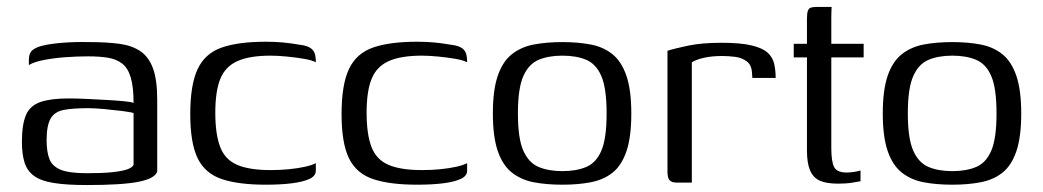

<svg xmlns="http://www.w3.org/2000/svg" viewBox="-20 -525 3000 552"><path d="M230 7Q171 7 134 1Q97 -5 77.5 -19.5Q58 -34 50.5 -58Q43 -82 43 -117Q43 -168 55 -195Q67 -222 97 -232Q127 -242 177 -242Q202 -242 231.5 -240.5Q261 -239 288.5 -237.5Q316 -236 336.5 -234Q357 -232 364 -229Q364 -275 356 -302Q348 -329 331.5 -342Q315 -355 290.5 -359Q266 -363 234 -363Q201 -363 167.5 -360.5Q134 -358 106 -352.5Q78 -347 63 -338V-353Q63 -374 75.5 -382.5Q88 -391 104 -394Q123 -399 159.5 -402Q196 -405 236 -404Q287 -404 323.5 -399Q360 -394 384 -377.5Q408 -361 420 -328Q432 -295 432 -238V-32Q426 -12 379 -2.5Q332 7 230 7ZM230 -27Q276 -27 303.5 -30Q331 -33 345.5 -38Q360 -43 364 -51V-200Q355 -203 330.5 -206Q306 -209 279 -211.5Q252 -214 233 -214Q190 -214 163.5 -209Q137 -204 125.5 -184Q114 -164 114 -122Q114 -89 122 -68Q130 -47 154.5 -37Q179 -27 230 -27Z M744 6Q666 6 618 -10Q570 -26 548.5 -69.5Q527 -113 527 -197Q527 -282 548.5 -327Q570 -372 618 -388.5Q666 -405 744 -405Q770 -405 792.5 -403Q815 -401 844 -396Q860 -394 870 -388.5Q880 -383 884 -373.5Q888 -364 888 -346Q877 -352 853.5 -356Q830 -360 804 -362.5Q778 -365 758 -365Q698 -365 663 -349.5Q628 -334 613.5 -298.5Q599 -263 599 -201Q599 -139 613 -102.5Q627 -66 662 -51Q697 -36 758 -36Q786 -36 811 -38.5Q836 -41 856.5 -45.5Q877 -50 888 -56V-34Q888 -19 869.5 -10.5Q851 -2 819 2Q787 6 744 6Z M1179 6Q1101 6 1053 -10Q1005 -26 983.5 -69.5Q962 -113 962 -197Q962 -282 983.5 -327Q1005 -372 1053 -388.5Q1101 -405 1179 -405Q1205 -405 1227.5 -403Q1250 -401 1279 -396Q1295 -394 1305 -388.5Q1315 -383 1319 -373.5Q1323 -364 1323 -346Q1312 -352 1288.5 -356Q1265 -360 1239 -362.5Q1213 -365 1193 -365Q1133 -365 1098 -349.5Q1063 -334 1048.5 -298.5Q1034 -263 1034 -201Q1034 -139 1048 -102.5Q1062 -66 1097 -51Q1132 -36 1193 -36Q1221 -36 1246 -38.5Q1271 -41 1291.5 -45.5Q1312 -50 1323 -56V-34Q1323 -19 1304.5 -10.5Q1286 -2 1254 2Q1222 6 1179 6Z M1597 6Q1551 6 1514.5 -1Q1478 -8 1451.5 -29Q1425 -50 1411 -91Q1397 -132 1397 -199Q1397 -266 1411 -307Q1425 -348 1451.5 -369Q1478 -390 1514.5 -397Q1551 -404 1597 -404Q1642 -404 1678.5 -397Q1715 -390 1741 -369Q1767 -348 1781 -307Q1795 -266 1795 -199Q1795 -131 1781 -90Q1767 -49 1741 -28.5Q1715 -8 1678.5 -1Q1642 6 1597 6ZM1597 -33Q1637 -33 1665.5 -45Q1694 -57 1709 -92Q1724 -127 1724 -199Q1724 -271 1709 -306Q1694 -341 1665.5 -353Q1637 -365 1597 -365Q1557 -365 1528.5 -353Q1500 -341 1484.5 -306Q1469 -271 1469 -199Q1469 -127 1484.5 -92Q1500 -57 1528.5 -45Q1557 -33 1597 -33Z M1969 0H1925Q1912 0 1905.5 -6.5Q1899 -13 1899 -31V-379Q1921 -386 1959.5 -394Q1998 -402 2055 -402Q2109 -402 2140.5 -394.5Q2172 -387 2186.5 -374Q2201 -361 2205.5 -342.5Q2210 -324 2210 -301H2143L2142 -315Q2141 -338 2127 -348.5Q2113 -359 2094 -361.5Q2075 -364 2056 -364Q2027 -364 2004.5 -359Q1982 -354 1969 -346Z M2390 3Q2356 3 2337 -5.5Q2318 -14 2309 -35Q2300 -56 2300 -92V-360H2262V-399H2300V-471Q2300 -486 2302.5 -493.5Q2305 -501 2311 -503Q2317 -505 2328 -505H2371Q2371 -503 2370.5 -496.5Q2370 -490 2370 -478V-399H2463V-360H2370V-100Q2370 -61 2378 -45Q2386 -29 2414 -29Q2425 -29 2437 -31Q2449 -33 2454 -35V-4Q2448 -3 2431 0Q2414 3 2390 3Z M2718 6Q2672 6 2635.5 -1Q2599 -8 2572.5 -29Q2546 -50 2532 -91Q2518 -132 2518 -199Q2518 -266 2532 -307Q2546 -348 2572.5 -369Q2599 -390 2635.5 -397Q2672 -404 2718 -404Q2763 -404 2799.5 -397Q2836 -390 2862 -369Q2888 -348 2902 -307Q2916 -266 2916 -199Q2916 -131 2902 -90Q2888 -49 2862 -28.5Q2836 -8 2799.5 -1Q2763 6 2718 6ZM2718 -33Q2758 -33 2786.5 -45Q2815 -57 2830 -92Q2845 -127 2845 -199Q2845 -271 2830 -306Q2815 -341 2786.5 -353Q2758 -365 2718 -365Q2678 -365 2649.5 -353Q2621 -341 2605.5 -306Q2590 -271 2590 -199Q2590 -127 2605.5 -92Q2621 -57 2649.5 -45Q2678 -33 2718 -33Z"/></svg>

Font: Genos Thin
Style: Regular
Weight: 400
Version: Version 1.010